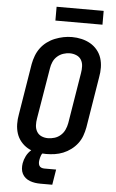

<svg xmlns="http://www.w3.org/2000/svg" viewBox="-70 -975 739 1219"><g transform="rotate(5 300.0 -365.0)"><path d="M255 8Q224 8 193.5 2.5Q163 -3 137.5 -17.5Q112 -32 93 -55Q74 -78 65 -106Q56 -134 55.5 -165.5Q55 -197 61 -228L114 -553Q119 -580 129 -606.5Q139 -633 156 -656Q173 -679 196.5 -696.5Q220 -714 246.5 -724.5Q273 -735 300 -740.5Q327 -746 355 -746Q386 -746 416 -739Q446 -732 471.5 -717.5Q497 -703 516 -680Q535 -657 544 -629Q553 -601 553.5 -569.5Q554 -538 548 -507L495 -182Q490 -155 480.5 -128.5Q471 -102 453.5 -79Q436 -56 412.5 -38.5Q389 -21 363 -10.5Q337 0 309.5 4Q282 8 255 8ZM257 -93Q279 -93 300 -99.5Q321 -106 338 -121Q355 -136 364.5 -156.5Q374 -177 378 -199L431 -523Q435 -545 434 -567.5Q433 -590 422.5 -607.5Q412 -625 392 -633.5Q372 -642 350 -642Q329 -642 308 -635Q287 -628 270 -613Q253 -598 244 -577.5Q235 -557 232 -536L178 -212Q174 -190 175 -168Q176 -146 186.5 -128Q197 -110 216 -101.5Q235 -93 257 -93ZM311 199H236Q218 199 201 196.5Q184 194 168 188Q152 182 139.5 171.5Q127 161 119.5 146.5Q112 132 110.5 114.5Q109 97 112 79Q116 56 127.5 33Q139 10 158.5 -7Q178 -24 202 -31Q226 -38 250 -38L244 0Q237 0 231.5 6.5Q226 13 223.5 20Q221 27 219 34Q217 41 216 48Q214 58 214.5 68Q215 78 219.5 86Q224 94 233 97.5Q242 101 252 101H327ZM240 -841V-929H540V-841Z"/></g></svg>

Font: Iosevka Slab Extended
Style: Bold Italic
Weight: 700
Width: 7
Italic angle: -9°
Monospace: yes
Designer: Belleve Invis
Foundry: Belleve Invis
Version: Version 11.1.0; ttfautohint (v1.8.3)